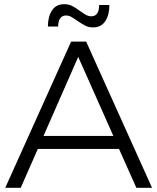

<svg xmlns="http://www.w3.org/2000/svg" viewBox="-20 -898 752 918"><path d="M632 0 549 -186H161L79 0H5L320 -699H392L707 0ZM188 -248H522L354 -626ZM425 -767Q404 -767 387.5 -775.5Q371 -784 349 -799Q329 -813 318.5 -818.5Q308 -824 296 -824Q277 -824 267.5 -810Q258 -796 258 -771H209Q209 -818 228.5 -848Q248 -878 287 -878Q308 -878 325 -869.5Q342 -861 363 -845Q383 -831 393.5 -825.5Q404 -820 416 -820Q454 -820 454 -874H503Q503 -827 483.5 -797Q464 -767 425 -767Z"/></svg>

Font: Gontserrat Light
Style: Regular
Weight: 300
Designer: Julieta Ulanovsky
Foundry: Julieta Ulanovsky
Version: Version 6.001